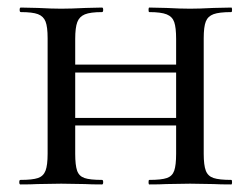

<svg xmlns="http://www.w3.org/2000/svg" viewBox="-20 -488 660 508"><path d="M592 0Q562 0 545 -1L483 -2L420 -1Q404 0 375 0Q373 0 373 -6Q373 -12 375 -12Q407 -12 421.5 -17Q436 -22 441 -36.5Q446 -51 446 -81V-156H179V-81Q179 -51 184 -36.5Q189 -22 203.5 -17Q218 -12 250 -12Q253 -12 253 -6Q253 0 250 0Q221 0 205 -1L142 -2L79 -1Q63 0 34 0Q31 0 31 -6Q31 -12 34 -12Q66 -12 80.5 -17Q95 -22 100.5 -36.5Q106 -51 106 -81V-387Q106 -417 100.5 -431Q95 -445 80.5 -450.5Q66 -456 35 -456Q32 -456 32 -462Q32 -468 35 -468L80 -467Q118 -465 142 -465Q167 -465 207 -467L250 -468Q253 -468 253 -462Q253 -456 250 -456Q219 -456 204.5 -450Q190 -444 184.5 -429.5Q179 -415 179 -385V-317H446V-385Q446 -415 441 -429.5Q436 -444 421 -450Q406 -456 375 -456Q373 -456 373 -462Q373 -468 375 -468L420 -467Q458 -465 483 -465Q507 -465 545 -467L592 -468Q594 -468 594 -462Q594 -456 592 -456Q560 -456 545 -450.5Q530 -445 524.5 -431Q519 -417 519 -387V-81Q519 -51 524.5 -36.5Q530 -22 545 -17Q560 -12 592 -12Q594 -12 594 -6Q594 0 592 0ZM446 -176V-296H179V-176Z"/></svg>

Font: Cormorant SC Medium
Style: Regular
Weight: 500
Designer: Christian Thalmann (Catharsis Fonts)
Version: Version 3.000